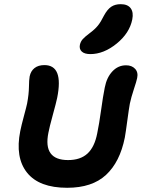

<svg xmlns="http://www.w3.org/2000/svg" viewBox="-20 -893 695 920"><path d="M413.1 -633.8Q384.8 -633.8 371.8 -646Q358.9 -658.2 362.8 -678.2Q366.2 -693.8 376.2 -705.1Q386.2 -716.3 408.2 -732.9Q434.6 -752.4 449 -770.3Q463.4 -788.1 478 -817.9Q494.6 -848.6 513.2 -860.8Q531.7 -873 558.1 -873Q591.8 -873 606.2 -853.5Q620.6 -834 613.8 -799.8Q600.6 -733.9 538.6 -683.8Q476.6 -633.8 413.1 -633.8ZM301.8 6.8Q167.5 6.8 109.6 -65.7Q51.8 -138.2 77.1 -265.1Q82.5 -292 94.7 -337.2Q106.9 -382.3 109.9 -397Q118.2 -441.4 118.7 -476.1Q119.1 -510.7 122.1 -526.9Q127.4 -552.7 145.5 -566.9Q163.6 -581.1 192.9 -581.1Q285.6 -581.1 253.9 -423.8Q249 -400.4 232.9 -341.8Q216.8 -283.2 211.9 -256.8Q185.5 -126 306.2 -126Q365.2 -126 399.2 -157.2Q433.1 -188.5 445.8 -253.9Q455.1 -298.3 464.4 -365.5Q473.6 -432.6 481.9 -473.1Q491.2 -522 518.6 -551Q545.9 -580.1 584 -580.1Q611.8 -580.1 627.4 -563.2Q643.1 -546.4 637.2 -519Q634.3 -503.9 621.3 -465.1Q608.4 -426.3 602.1 -396Q597.7 -372.1 590.3 -316.9Q583 -261.7 578.1 -233.9Q554.7 -116.7 488 -54.9Q421.4 6.8 301.8 6.8Z"/></svg>

Font: Shantell Sans Irregular Bouncy
Style: Italic
Weight: 600
Italic angle: -11.31°
Designer: Stephen Nixon, Anya Danilova, Shantell Martin
Foundry: Arrow Type
Version: Version 1.006;[9816181b4]